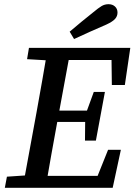

<svg xmlns="http://www.w3.org/2000/svg" viewBox="-20 -895 643 915"><path d="M3 0 13 -53 131 -61H143L138 0ZM88 0 154 -359Q168 -436 181.5 -513Q195 -590 208 -667H318L252 -309Q238 -232 224 -154.5Q210 -77 197 0ZM109 -613 118 -667H249L243 -606H229ZM155 0 160 -57H495L426 -9L495 -181H556L517 0ZM205 -314 210 -368H428L423 -314ZM262 -609 267 -667H601L575 -490H513L511 -650L549 -609ZM385 -225 386 -331 389 -353 427 -457H480L437 -225ZM312 -744Q340 -768 368 -791Q396 -814 425 -837Q449 -857 464 -866Q479 -875 497 -875Q516 -875 528 -864Q540 -853 540 -835Q540 -818 528.5 -805Q517 -792 487 -778Q448 -761 409.5 -744Q371 -727 333 -709Z"/></svg>

Font: Source Serif 4 Medium
Style: Italic
Weight: 500
Italic angle: -12°
Designer: Frank Grießhammer
Foundry: Adobe Systems Incorporated
Version: Version 4.004;hotconv 1.0.116;makeotfexe 2.5.65601